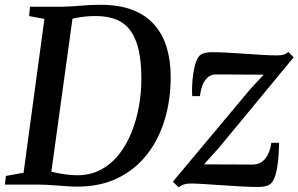

<svg xmlns="http://www.w3.org/2000/svg" viewBox="-28 -771 1246 802"><path d="M97.5 -743H235Q273.5 -744 312.8 -747.5Q352 -751 390.5 -751Q470.5 -751 526.8 -729Q583 -707 618 -666.2Q653 -625.5 669 -570.5Q685 -515.5 685 -449.5Q685 -353 659.5 -269.5Q634 -186 584.5 -123.8Q535 -61.5 462.5 -26.5Q390 8.5 295.5 8.5Q273.5 8.5 252.8 7Q232 5.5 211.2 4Q190.5 2.5 170.5 1.2Q150.5 0 130 0H-7.5L-3.5 -36L70.5 -49.5L157.5 -692L93.5 -704ZM182 -21 165.5 -59.5Q179 -55.5 201 -50.5Q223 -45.5 247.8 -42.2Q272.5 -39 294 -39Q350 -39 393.8 -62.5Q437.5 -86 469.2 -126.5Q501 -167 521.8 -219Q542.5 -271 552.5 -328Q562.5 -385 562.5 -441Q562.5 -510 551.8 -559.5Q541 -609 518.2 -641.2Q495.5 -673.5 459.2 -688.8Q423 -704 371.5 -704Q349 -704 327.5 -701.8Q306 -699.5 289 -696Q272 -692.5 261.5 -689L278.5 -720.5ZM1073.5 -459Q1060.5 -459 1038.8 -459.2Q1017 -459.5 991.5 -459.5Q966 -459.5 941.5 -459.8Q917 -460 898 -460Q879 -460 871 -460Q851 -459 837.5 -445.8Q824 -432.5 816.8 -412.2Q809.5 -392 807.5 -369.5H775Q773.5 -386 774.5 -411.8Q775.5 -437.5 779.5 -464.8Q783.5 -492 791.2 -513.5Q799 -535 811 -543Q816.5 -546.5 827.8 -549.8Q839 -553 857 -553Q884.5 -553 921.8 -551Q959 -549 998.2 -546.2Q1037.5 -543.5 1072.2 -541.5Q1107 -539.5 1129 -539.5Q1143.5 -539.5 1155 -542.5Q1166.5 -545.5 1176.5 -554L1198.5 -531.5L888 -155.5L824 -84.5Q844 -84.5 872.2 -84.2Q900.5 -84 930.2 -84Q960 -84 986 -83.8Q1012 -83.5 1027 -83.5Q1061 -84 1080.5 -109Q1100 -134 1105.5 -174.5H1138Q1137.5 -154 1136 -127.8Q1134.5 -101.5 1130.5 -75.5Q1126.5 -49.5 1119 -29.5Q1111.5 -9.5 1099.5 -1Q1093 4 1080.2 7Q1067.5 10 1048 10Q1020 10 980.8 7.8Q941.5 5.5 900.5 2.8Q859.5 0 824 -2.2Q788.5 -4.5 767 -4.5Q753.5 -4.5 741 -0.8Q728.5 3 718.5 11.5L694 -12L1016 -397Z"/></svg>

Font: Merriweather 48pt Medium
Style: Italic
Weight: 500
Italic angle: -7.8°
Version: Version 2.101